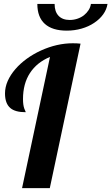

<svg xmlns="http://www.w3.org/2000/svg" viewBox="-20 -974 577 994"><path d="M173.3 -953.6H262.7Q262.7 -913.6 283.2 -892.1Q303.7 -870.6 341.3 -870.6Q361.3 -870.6 380.4 -877Q399.4 -883.3 414.6 -895Q429.2 -906.7 438.7 -921.6Q448.2 -936.5 450.7 -953.6H536.6Q532.2 -924.8 514.2 -899.7Q496.1 -874.5 467.3 -855.5Q439 -836.4 402.3 -825.9Q365.7 -815.4 325.7 -815.4Q251 -815.4 212.2 -850.3Q173.3 -885.3 173.3 -953.6ZM238.8 -679.2Q171.4 -651.4 135.3 -596.2Q99.1 -541 99.1 -460.9Q99.1 -429.7 106 -411.1Q107.9 -404.8 110.8 -399.9Q112.8 -396.5 112.8 -393.1Q58.6 -393.1 33.7 -414.6Q5.9 -438 5.9 -490.2Q5.9 -522.9 20 -554.9Q34.2 -586.9 60.1 -616.7Q84.5 -645 118.4 -669.7Q152.3 -694.3 191.9 -712.4Q274.9 -750 356.9 -750Q379.4 -750 397 -748L237.8 0H94.2Z"/></svg>

Font: Pattaya
Style: Regular
Weight: 400
Designer: Pablo Impallari / Thai characters Designed by Thanarat Vachiruckul and Suppakit Chalermlarp
Foundry: Pablo Impallari
Version: Version 2.000